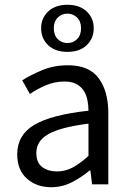

<svg xmlns="http://www.w3.org/2000/svg" viewBox="-20 -771 544 803"><path d="M194 12Q133 12 92.5 -24Q52 -60 52 -126Q52 -206 123 -248.5Q194 -291 350 -308Q350 -331 345.5 -353Q341 -375 330 -392Q319 -409 299.5 -419.5Q280 -430 250 -430Q208 -430 171 -414Q134 -398 105 -378L73 -435Q107 -457 156 -477.5Q205 -498 264 -498Q353 -498 393 -443.5Q433 -389 433 -298V0H365L358 -58H355Q320 -29 280 -8.5Q240 12 194 12ZM218 -54Q253 -54 284 -70.5Q315 -87 350 -119V-254Q289 -246 247.5 -235Q206 -224 180.5 -209Q155 -194 143.5 -174.5Q132 -155 132 -132Q132 -90 157 -72Q182 -54 218 -54ZM262 -554Q211 -554 181.5 -582Q152 -610 152 -653Q152 -695 181.5 -723Q211 -751 262 -751Q313 -751 342.5 -723Q372 -695 372 -653Q372 -610 342.5 -582Q313 -554 262 -554ZM262 -591Q286 -591 302.5 -607.5Q319 -624 319 -653Q319 -681 302.5 -697.5Q286 -714 262 -714Q238 -714 221.5 -697.5Q205 -681 205 -653Q205 -624 221.5 -607.5Q238 -591 262 -591Z"/></svg>

Font: SourceSansPro
Style: Book
Weight: 400
Designer: Paul D. Hunt
Foundry: Adobe Systems Incorporated
Version: Version 2.021;PS 2.000;hotconv 1.0.86;makeotf.lib2.5.63406